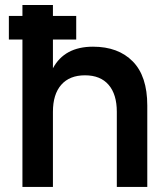

<svg xmlns="http://www.w3.org/2000/svg" viewBox="-20 -740 663 760"><path d="M68.8 -583.5H15.1V-676.8H68.8V-720.2H189.5V-676.8H281.7V-583.5H189.5V-469.7Q235.4 -555.2 348.1 -555.2Q448.2 -555.2 505.6 -496.8Q563 -438.5 563 -322.3V0H442.4V-297.4Q442.4 -366.7 409.9 -404.3Q377.4 -441.9 316.4 -441.9Q255.4 -441.9 222.4 -404.3Q189.5 -366.7 189.5 -297.4V0H68.8Z"/></svg>

Font: Vela Sans Bd
Style: Bold
Weight: 700
Designer: Principal design: Mikhail Sharanda - project Manrope.
Design modification: Ravid Balaliev
Foundry: Mikhail Sharanda
Version: Version 1.001